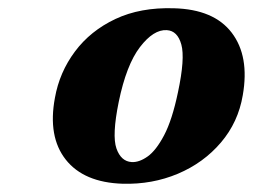

<svg xmlns="http://www.w3.org/2000/svg" viewBox="-20 -736 613 465"><path d="M401 -716Q498 -713.5 541.2 -656.8Q584.5 -600 568 -505.5Q557 -440 515 -390.8Q473 -341.5 410.8 -315.2Q348.5 -289 277 -291Q183 -294 139.2 -349.5Q95.5 -405 113 -499Q124 -561 161.5 -611.2Q199 -661.5 259.5 -690Q320 -718.5 401 -716ZM299 -343.5Q317 -342.5 337.5 -357Q358 -371.5 377.5 -408.5Q397 -445.5 411 -512.5Q428.5 -594.5 419.2 -628Q410 -661.5 384 -663Q352 -665 319 -622Q286 -579 267.5 -489Q251 -408 262 -376.5Q273 -345 299 -343.5Z"/></svg>

Font: Fraunces 9pt
Style: Bold Italic
Weight: 700
Italic angle: -16°
Version: Version 1.000;[b76b70a41]